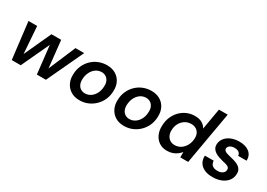

<svg xmlns="http://www.w3.org/2000/svg" viewBox="3 -1493 3173 2278"><g transform="rotate(30 1589.0 -354.0)"><path d="M123 0 63 -501H182L212 -86L188 -87L378 -501H511L555 -87L531 -86L707 -501H826L591 0H467L419 -429H446L246 0Z M1054 12Q987 12 938 -17.5Q889 -47 862.5 -99Q836 -151 839 -217Q840 -281 863.5 -335Q887 -389 927.5 -429Q968 -469 1021.5 -491Q1075 -513 1136 -513Q1202 -513 1252 -484.5Q1302 -456 1328.5 -404.5Q1355 -353 1352 -285Q1351 -222 1327.5 -168Q1304 -114 1263 -73.5Q1222 -33 1169 -10.5Q1116 12 1054 12ZM1070 -91Q1114 -91 1149.5 -115.5Q1185 -140 1206.5 -182.5Q1228 -225 1229 -280Q1231 -322 1217 -350.5Q1203 -379 1178 -394.5Q1153 -410 1121 -410Q1078 -410 1042.5 -386Q1007 -362 985.5 -319Q964 -276 962 -221Q961 -180 974.5 -151Q988 -122 1013.5 -106.5Q1039 -91 1070 -91Z M1663 12Q1596 12 1547 -17.5Q1498 -47 1471.5 -99Q1445 -151 1448 -217Q1449 -281 1472.5 -335Q1496 -389 1536.5 -429Q1577 -469 1630.5 -491Q1684 -513 1745 -513Q1811 -513 1861 -484.5Q1911 -456 1937.5 -404.5Q1964 -353 1961 -285Q1960 -222 1936.5 -168Q1913 -114 1872 -73.5Q1831 -33 1778 -10.5Q1725 12 1663 12ZM1679 -91Q1723 -91 1758.5 -115.5Q1794 -140 1815.5 -182.5Q1837 -225 1838 -280Q1840 -322 1826 -350.5Q1812 -379 1787 -394.5Q1762 -410 1730 -410Q1687 -410 1651.5 -386Q1616 -362 1594.5 -319Q1573 -276 1571 -221Q1570 -180 1583.5 -151Q1597 -122 1622.5 -106.5Q1648 -91 1679 -91Z M2253 12Q2190 12 2145 -18.5Q2100 -49 2077 -100.5Q2054 -152 2057 -217Q2058 -281 2080.5 -335Q2103 -389 2141.5 -429Q2180 -469 2230.5 -491Q2281 -513 2338 -513Q2400 -513 2438.5 -490.5Q2477 -468 2496 -431L2546 -720H2666L2540 0H2432V-73Q2414 -51 2388.5 -31.5Q2363 -12 2329.5 0Q2296 12 2253 12ZM2299 -92Q2346 -92 2383.5 -117Q2421 -142 2443.5 -184.5Q2466 -227 2468 -279Q2470 -318 2456 -347Q2442 -376 2414.5 -392.5Q2387 -409 2349 -409Q2302 -409 2264.5 -385.5Q2227 -362 2204.5 -321.5Q2182 -281 2181 -229Q2179 -190 2193 -159Q2207 -128 2234 -110Q2261 -92 2299 -92Z M2878 12Q2809 12 2762.5 -10.5Q2716 -33 2693.5 -73Q2671 -113 2675 -164H2795Q2795 -141 2805 -122Q2815 -103 2837 -92Q2859 -81 2893 -81Q2922 -81 2943 -90Q2964 -99 2976 -114Q2988 -129 2988 -150Q2989 -169 2978 -180.5Q2967 -192 2945.5 -199.5Q2924 -207 2896 -212Q2863 -220 2832.5 -230.5Q2802 -241 2778 -257Q2754 -273 2740.5 -296Q2727 -319 2728 -351Q2730 -398 2758.5 -434.5Q2787 -471 2836.5 -492Q2886 -513 2949 -513Q3037 -513 3086.5 -472Q3136 -431 3133 -359H3017Q3017 -387 2995 -403.5Q2973 -420 2935 -420Q2897 -420 2873 -403.5Q2849 -387 2848 -363Q2847 -347 2858.5 -335.5Q2870 -324 2892 -316.5Q2914 -309 2945 -302Q2982 -294 3013 -283.5Q3044 -273 3066.5 -257.5Q3089 -242 3101 -219Q3113 -196 3111 -163Q3110 -110 3079 -70.5Q3048 -31 2996 -9.5Q2944 12 2878 12Z"/></g></svg>

Font: DM Sans 17pt SemiBold
Style: Italic
Weight: 600
Italic angle: -10°
Version: Version 4.004;gftools[0.9.30]